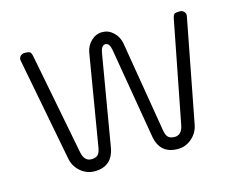

<svg xmlns="http://www.w3.org/2000/svg" viewBox="-77 -615 919 739"><g transform="rotate(-15 382.0 -245.0)"><path d="M130 -64 51 -475Q49 -485 55.5 -492.5Q62 -500 73 -500Q89 -500 94 -496.5Q99 -493 102 -479L180 -78Q187 -38 216 -38Q234 -38 242.5 -47Q251 -56 254 -78L314 -438Q319 -464 338 -482Q357 -500 382 -500Q407 -500 426 -482Q445 -464 450 -438L510 -78Q513 -56 521.5 -47Q530 -38 548 -38Q577 -38 584 -78L662 -479Q665 -493 670 -496.5Q675 -500 691 -500Q702 -500 708.5 -492.5Q715 -485 713 -475L634 -64Q628 -32 603.5 -11Q579 10 548 10Q476 10 464 -64L403 -424Q398 -452 382 -452Q366 -452 361 -424L300 -64Q288 10 216 10Q185 10 160.5 -11Q136 -32 130 -64Z"/></g></svg>

Font: Kodchasan ExtraLight
Style: Regular
Weight: 275
Version: Version 1.000; ttfautohint (v1.6)